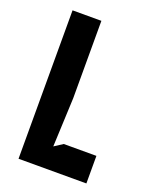

<svg xmlns="http://www.w3.org/2000/svg" viewBox="-133 -775 680 851"><g transform="rotate(20 207.0 -350.0)"><path d="M60 0H380V-130H226L186 -104L196 -335V-700H60Z"/></g></svg>

Font: Pescante Normal
Style: Regular
Weight: 400
Designer: Ariel Martín Pérez
Foundry: Tunera Type Foundry
Version: Version 1.000;FEAKit 1.0